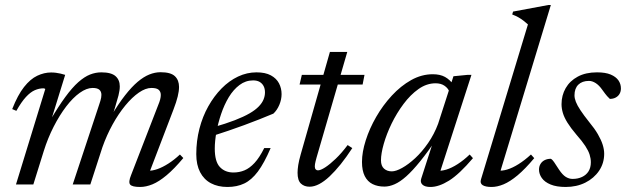

<svg xmlns="http://www.w3.org/2000/svg" viewBox="-20 -733 2488 763"><path d="M569.5 -36.5 569 -54.5Q585.5 -54 606 -61.2Q626.5 -68.5 649.2 -83Q672 -97.5 695 -119L708.5 -105Q672.5 -62 642 -36.5Q611.5 -11 585.8 -0.5Q560 10 537 10Q504.5 10 497 0.2Q489.5 -9.5 501 -37.5L608.5 -315Q614 -328 616.5 -337.8Q619 -347.5 619 -355.5Q619 -368.5 610.8 -376Q602.5 -383.5 582 -383.5Q558.5 -383.5 531.8 -365Q505 -346.5 478 -313.8Q451 -281 427.5 -238.5Q404 -196 387 -148L339 0H269L374.5 -318.5Q377 -326 379 -332.5Q381 -339 382 -345Q383 -351 383 -356Q383 -369 375 -376.2Q367 -383.5 348 -383.5Q324 -383.5 296.8 -364Q269.5 -344.5 243 -309.8Q216.5 -275 193.2 -229.5Q170 -184 154 -133L112.5 0H43.5L160 -379.5Q158.5 -380.5 156.8 -381.2Q155 -382 152.5 -382Q135.5 -382 118.2 -374.5Q101 -367 83 -347.5Q65 -328 45 -292.5L28.5 -299.5Q50.5 -355.5 75.5 -387.2Q100.5 -419 128 -432Q155.5 -445 183 -445Q193 -445 202.2 -443.8Q211.5 -442.5 220.8 -440.5Q230 -438.5 239 -435.5L182.5 -253H178.5Q212 -310 239.5 -347.5Q267 -385 291.2 -406.5Q315.5 -428 337.8 -436.8Q360 -445.5 382.5 -445.5Q422 -445.5 439 -430.5Q456 -415.5 456 -390Q456 -374 450.8 -353.5Q445.5 -333 437 -305.5L426.5 -272.5H422Q451 -321 477 -354.2Q503 -387.5 527 -407.8Q551 -428 573.5 -437Q596 -446 618 -446Q658.5 -446 675 -430.2Q691.5 -414.5 691.5 -387.5Q691.5 -371 686.2 -349.5Q681 -328 669.5 -298Z M986 -413.5Q956 -413.5 931.8 -395.2Q907.5 -377 889.2 -346.8Q871 -316.5 858.8 -280.2Q846.5 -244 840 -208Q833.5 -172 833.5 -142.5Q833.5 -90.5 854 -69Q874.5 -47.5 907.5 -47.5Q931 -47.5 951.5 -56Q972 -64.5 991.5 -85.5Q1011 -106.5 1030 -144.5H1055.5Q1030 -85 1004.8 -51.2Q979.5 -17.5 950.5 -3.8Q921.5 10 884 10Q846 10 818.2 -4.8Q790.5 -19.5 775.2 -48.8Q760 -78 760 -120.5Q760 -173 772.5 -221.5Q785 -270 807.8 -310.5Q830.5 -351 860.5 -381.5Q890.5 -412 926 -428.8Q961.5 -445.5 999.5 -445.5Q1034.5 -445.5 1056.5 -433.5Q1078.5 -421.5 1088.8 -401.8Q1099 -382 1099 -359Q1099 -337.5 1090 -316.2Q1081 -295 1066.5 -281.5Q1039 -270 1010 -258.5Q981 -247 950.5 -235.8Q920 -224.5 889 -214Q858 -203.5 827 -193.5L828.5 -227.5Q877.5 -241.5 913 -255.2Q948.5 -269 971.8 -282.5Q995 -296 1008.2 -309.8Q1021.5 -323.5 1027.2 -337.5Q1033 -351.5 1033 -366Q1033 -380.5 1027.5 -391Q1022 -401.5 1011.8 -407.5Q1001.5 -413.5 986 -413.5Z M1170.5 -397 1179.5 -435.5H1428.5L1421 -397ZM1238 -107Q1236 -99 1234.2 -92.5Q1232.5 -86 1231.8 -81Q1231 -76 1231 -72Q1231 -64 1234.5 -60Q1238 -56 1243.5 -56Q1254 -56 1272.5 -68Q1291 -80 1314.2 -102.2Q1337.5 -124.5 1361.5 -156.5L1380 -144.5Q1356.5 -108.5 1333.8 -80.2Q1311 -52 1289.8 -32Q1268.5 -12 1248.5 -1.5Q1228.5 9 1210.5 9Q1189 9 1175.8 -3.5Q1162.5 -16 1162.5 -46.5Q1162.5 -59.5 1165.2 -77.2Q1168 -95 1175 -119.5L1291 -526.5H1360Z M1654 -23.5 1707 -187.5H1719.5Q1681 -130.5 1650.2 -92.5Q1619.5 -54.5 1594.5 -32.2Q1569.5 -10 1548.2 -0.8Q1527 8.5 1507.5 8.5Q1480.5 8.5 1460.5 -1.5Q1440.5 -11.5 1429.5 -33.2Q1418.5 -55 1418.5 -89.5Q1418.5 -128.5 1433.5 -175.5Q1448.5 -222.5 1475 -268.5Q1501.5 -314.5 1537 -353Q1572.5 -391.5 1614 -414.8Q1655.5 -438 1700 -438Q1729 -438 1748.5 -427.2Q1768 -416.5 1783.5 -394.5L1765.5 -369Q1760.5 -382.5 1746.5 -392.2Q1732.5 -402 1711 -402Q1675.5 -402 1643.2 -379.2Q1611 -356.5 1583.8 -320Q1556.5 -283.5 1536.2 -241.8Q1516 -200 1505 -161.2Q1494 -122.5 1494 -96Q1494 -73.5 1506.2 -62.8Q1518.5 -52 1537 -52Q1553.5 -52 1578.2 -65.8Q1603 -79.5 1630 -104.5Q1657 -129.5 1681.2 -164.5Q1705.5 -199.5 1721 -241L1782 -430L1838 -435.5H1853.5L1724.5 -36.5L1716 -55Q1732 -52.5 1753.5 -59Q1775 -65.5 1799 -81Q1823 -96.5 1846.5 -119L1859.5 -104.5Q1805 -40.5 1764.5 -15.2Q1724 10 1690.5 10Q1668.5 10 1658.8 0.8Q1649 -8.5 1654 -23.5Z M2078 -636Q2069 -644 2060 -651Q2051 -658 2040.5 -664Q2030 -670 2015.5 -675.5L2019 -687L2158.5 -713H2169L1965 -41L1958.5 -55.5Q1974 -53 1995.2 -59.2Q2016.5 -65.5 2040.8 -80.8Q2065 -96 2090 -119L2103 -104.5Q2067 -61.5 2036.8 -36.2Q2006.5 -11 1981.2 -0.5Q1956 10 1933.5 10Q1909.5 10 1898 2.8Q1886.5 -4.5 1891.5 -20.5Z M2169 -102Q2175.5 -98.5 2181.8 -89Q2188 -79.5 2201.5 -59Q2215.5 -38 2228.5 -30Q2241.5 -22 2255.5 -22Q2276.5 -22 2293 -29.8Q2309.5 -37.5 2318.8 -52.2Q2328 -67 2328 -88Q2328 -103 2323.2 -118.2Q2318.5 -133.5 2306 -152.8Q2293.5 -172 2270.5 -198Q2248 -224.5 2235 -245.5Q2222 -266.5 2216.8 -284.2Q2211.5 -302 2211.5 -319Q2211.5 -354 2228 -382.8Q2244.5 -411.5 2276 -428.5Q2307.5 -445.5 2352.5 -445.5Q2386 -445.5 2406.8 -436.8Q2427.5 -428 2437.5 -413.8Q2447.5 -399.5 2447.5 -381.5Q2447.5 -369.5 2442.2 -360.2Q2437 -351 2427 -345.5Q2417 -340 2403.5 -340Q2399 -344 2392.5 -351.2Q2386 -358.5 2373.5 -376Q2361 -394 2347.2 -402.8Q2333.5 -411.5 2320.5 -411.5Q2293.5 -411.5 2278.2 -396.5Q2263 -381.5 2263 -354Q2263 -342.5 2268.5 -328.2Q2274 -314 2286.8 -294.8Q2299.5 -275.5 2321 -248.5Q2343 -222 2356 -199.5Q2369 -177 2375 -158Q2381 -139 2381 -122Q2381 -84.5 2360.8 -54.5Q2340.5 -24.5 2306 -7.2Q2271.5 10 2228 10Q2191.5 10 2168 0.2Q2144.5 -9.5 2133.2 -25.5Q2122 -41.5 2122 -59Q2122 -71.5 2127.8 -81.2Q2133.5 -91 2144.2 -96.5Q2155 -102 2169 -102Z"/></svg>

Font: Newsreader 24pt
Style: Italic
Weight: 400
Italic angle: -17°
Designer: Hugues Gentile
Foundry: Production Type
Version: Version 1.003